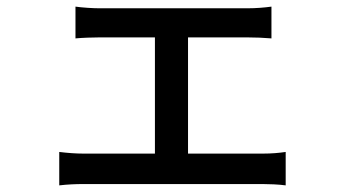

<svg xmlns="http://www.w3.org/2000/svg" viewBox="-20 -546 1040 580"><path d="M843 -87C823 -84 800 -82 774 -82H548V-433H729C751 -433 777 -432 800 -430V-526C778 -523 753 -521 729 -521H279C261 -521 229 -523 208 -526V-430C229 -432 261 -433 279 -433H448V-82H232C209 -82 183 -84 159 -87V14C184 11 209 10 232 10H774C791 10 822 11 843 14V-87Z"/></svg>

Font: Glow Sans SC Normal Medium
Style: Regular
Weight: 600
Designer: Ryoko NISHIZUKA (kana, bopomofo & ideographs); Paul D. Hunt (Latin, Greek & Cyrillic); Sandoll Communications, Soo-young
Version: Version 0.93